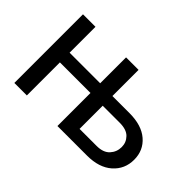

<svg xmlns="http://www.w3.org/2000/svg" viewBox="-88 -787 1045 1045"><g transform="rotate(45 435.0 -264.0)"><path d="M166 -329.1H401.4V-528.3H497.6V-327.1H628.9Q722.7 -327.1 774.7 -282.2Q826.7 -237.3 826.7 -165.5Q826.7 -93.3 774.2 -46.6Q721.7 0 628.9 0H401.4V-254.4H166V0H69.8V-528.3H166ZM497.6 -252.4V-74.2H628.9Q680.2 -74.2 705.1 -101.6Q730 -128.9 730 -166.5Q730 -202.1 705.3 -227.3Q680.7 -252.4 628.9 -252.4Z"/></g></svg>

Font: GeogebraSans
Style: Regular
Weight: 400
Designer: Google
Version: Version 1.100140; 2013